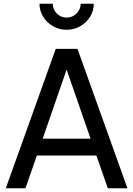

<svg xmlns="http://www.w3.org/2000/svg" viewBox="-20 -1006 712 1026"><path d="M11 0H116L177 -175H495L556 0H661L394 -745H278ZM208 -265 336 -634 464 -265ZM336 -847Q376 -847 409 -866Q442 -885 461.5 -916.5Q481 -948 481 -986H411Q411 -956 389 -934Q367 -912 336 -912Q305 -912 283.5 -934Q262 -956 262 -986H191Q191 -949 210.5 -917Q230 -885 263 -866Q296 -847 336 -847Z"/></svg>

Font: Plus Jakarta Sans Medium
Style: Regular
Weight: 500
Designer: Gumpita Rahayu
Foundry: Tokotype
Version: Version 2.004; ttfautohint (v1.8.3)